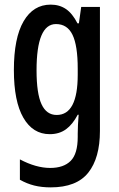

<svg xmlns="http://www.w3.org/2000/svg" viewBox="-20 -570 513 830"><path d="M199 -550Q237 -550 265 -531Q293 -512 315 -469H321L331 -540H412V-4Q412 113 361.5 176.5Q311 240 199 240Q160 240 128 232Q96 224 66 207V119Q136 156 197 156Q255 156 285.5 125.5Q316 95 316 22V8Q316 -8 317 -30Q318 -52 320 -74H316Q294 -32 265 -11Q236 10 195 10Q122 10 81 -61Q40 -132 40 -267Q40 -406 82 -478Q124 -550 199 -550ZM222 -466Q138 -466 138 -266Q138 -166 159.5 -119.5Q181 -73 225 -73Q316 -73 316 -247V-273Q316 -373 293.5 -419.5Q271 -466 222 -466Z"/></svg>

Font: Noto Sans Lao UI ExtCond Med
Style: Regular
Weight: 500
Width: 2
Designer: Monotype Design Team
Foundry: Monotype Imaging Inc.
Version: Version 2.000; ttfautohint (v1.8.4.7-5d5b)